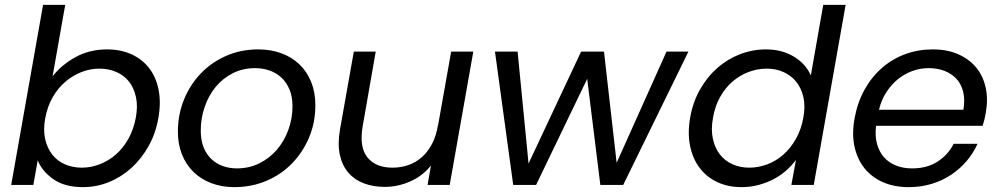

<svg xmlns="http://www.w3.org/2000/svg" viewBox="-20 -760 4112 789"><path d="M196 -446Q231 -492 289 -524.5Q347 -557 420 -557Q476 -557 520 -537Q564 -517 592.5 -480.5Q621 -444 631.5 -392Q642 -340 631 -276Q620 -212 590.5 -159.5Q561 -107 519.5 -69.5Q478 -32 427 -11.5Q376 9 321 9Q246 9 199.5 -23.5Q153 -56 135 -101L117 0H26L157 -740H248ZM538 -276Q547 -324 538.5 -362Q530 -400 509.5 -425.5Q489 -451 457.5 -464.5Q426 -478 388 -478Q351 -478 315 -464Q279 -450 248.5 -424Q218 -398 196.5 -360.5Q175 -323 166 -275Q157 -227 165.5 -189Q174 -151 195 -124.5Q216 -98 247.5 -84.5Q279 -71 316 -71Q354 -71 390 -85Q426 -99 456 -125Q486 -151 507.5 -189.5Q529 -228 538 -276Z M1276 -328Q1276 -257 1250.5 -196Q1225 -135 1180.5 -89Q1136 -43 1075 -17Q1014 9 943 9Q891 9 848 -7.5Q805 -24 774.5 -54Q744 -84 727.5 -126Q711 -168 711 -219Q711 -289 736 -350.5Q761 -412 805 -458Q849 -504 909.5 -530.5Q970 -557 1041 -557Q1093 -557 1136.5 -541Q1180 -525 1211 -495Q1242 -465 1259 -422.5Q1276 -380 1276 -328ZM805 -223Q805 -184 816.5 -155Q828 -126 848.5 -106.5Q869 -87 896 -77.5Q923 -68 954 -68Q1004 -68 1046 -89Q1088 -110 1118 -145Q1148 -180 1165 -226.5Q1182 -273 1182 -323Q1182 -363 1169.5 -392.5Q1157 -422 1136 -441.5Q1115 -461 1087 -470.5Q1059 -480 1028 -480Q978 -480 936.5 -459Q895 -438 866 -402.5Q837 -367 821 -320.5Q805 -274 805 -223Z M1828 0H1737L1751 -80Q1717 -37 1666 -14.5Q1615 8 1561 8Q1514 8 1475.5 -6.5Q1437 -21 1411.5 -50.5Q1386 -80 1376.5 -124Q1367 -168 1377 -227L1434 -548H1524L1470 -239Q1456 -155 1490 -113Q1524 -71 1593 -71Q1628 -71 1659 -82Q1690 -93 1714.5 -115Q1739 -137 1756 -170Q1773 -203 1780 -247V-244L1834 -548H1925Z M2014 -548H2107L2152 -88L2368 -548H2462L2514 -91L2719 -548H2809L2541 0H2447L2393 -436L2183 0H2089Z M2816 -276Q2827 -340 2856.5 -392Q2886 -444 2927.5 -480.5Q2969 -517 3020.5 -537Q3072 -557 3128 -557Q3193 -557 3242 -527.5Q3291 -498 3312 -450L3363 -740H3455L3324 0H3232L3251 -103Q3234 -80 3211 -59.5Q3188 -39 3159.5 -24Q3131 -9 3097.5 0Q3064 9 3027 9Q2972 9 2928 -11.5Q2884 -32 2855.5 -69.5Q2827 -107 2816 -159.5Q2805 -212 2816 -276ZM3281 -275Q3290 -323 3281.5 -360.5Q3273 -398 3252 -424Q3231 -450 3199.5 -464Q3168 -478 3131 -478Q3093 -478 3057 -464.5Q3021 -451 2991 -425.5Q2961 -400 2939.5 -362Q2918 -324 2910 -276Q2901 -228 2909.5 -189.5Q2918 -151 2938.5 -125Q2959 -99 2990 -85Q3021 -71 3059 -71Q3096 -71 3132.5 -84.5Q3169 -98 3199 -124.5Q3229 -151 3250.5 -189Q3272 -227 3281 -275Z M3796 -480Q3762 -480 3730 -468.5Q3698 -457 3671 -435.5Q3644 -414 3623 -382Q3602 -350 3592 -309H3939Q3946 -351 3938 -383Q3930 -415 3910 -436.5Q3890 -458 3860.5 -469Q3831 -480 3796 -480ZM3997 -169Q3980 -131 3952.5 -98.5Q3925 -66 3889 -42Q3853 -18 3809 -4.5Q3765 9 3714 9Q3655 9 3609 -11Q3563 -31 3533 -68Q3503 -105 3491.5 -157.5Q3480 -210 3492 -275Q3504 -340 3533 -392Q3562 -444 3604.5 -481Q3647 -518 3700 -537.5Q3753 -557 3813 -557Q3873 -557 3918 -537Q3963 -517 3991.5 -482.5Q4020 -448 4030.5 -400Q4041 -352 4031 -297Q4027 -271 4018 -243H3580Q3575 -201 3584 -168.5Q3593 -136 3613 -113.5Q3633 -91 3662.5 -79.5Q3692 -68 3728 -68Q3790 -68 3833 -96Q3876 -124 3899 -169Z"/></svg>

Font: SVN-Poppins
Style: Italic
Weight: 400
Italic angle: -10°
Designer: Ninad Kale (Devanagari), Jonny Pinhorn (Latin)
Foundry: Indian Type Foundry
Version: Version 3.002 2017; ttfautohint (v1.8.3)